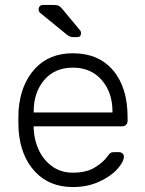

<svg xmlns="http://www.w3.org/2000/svg" viewBox="-20 -745 586 775"><path d="M274 10Q179 10 121 -52.5Q63 -115 55 -220L54 -260L55 -300Q63 -404 120.5 -467Q178 -530 274 -530Q378 -530 436.5 -461Q495 -392 495 -272V-257Q495 -247 488.5 -241Q482 -235 472 -235H116V-225Q118 -178 137.5 -137.5Q157 -97 192 -72.5Q227 -48 274 -48Q329 -48 363.5 -69.5Q398 -91 413 -113Q422 -125 426.5 -128Q431 -131 443 -131H459Q468 -131 474 -126Q480 -121 480 -113Q480 -92 453.5 -62.5Q427 -33 380 -11.5Q333 10 274 10ZM434 -291V-295Q434 -372 390.5 -422Q347 -472 274 -472Q201 -472 158.5 -422Q116 -372 116 -295V-291ZM281 -595Q270 -595 264 -597Q258 -599 250 -605L141 -694Q136 -699 136 -706Q136 -725 155 -725H196Q210 -725 217 -721.5Q224 -718 233 -707L302 -624Q307 -619 307 -611Q307 -595 291 -595Z"/></svg>

Font: Rubik AZ
Style: Regular
Weight: 300
Designer: Hubert and Fischer
Foundry: Hubert & Fischer
Version: Version 2.000